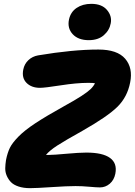

<svg xmlns="http://www.w3.org/2000/svg" viewBox="-20 -978 701 999"><path d="M441.9 -769Q387.2 -769 358.4 -800Q329.6 -831.1 338.9 -876Q347.2 -915.5 378.7 -936.8Q410.2 -958 455.1 -958Q509.8 -958 536.6 -926.3Q563.5 -894.5 556.2 -856.9Q549.8 -820.8 520.3 -794.9Q490.7 -769 441.9 -769ZM136.2 1Q102.1 1 76.4 -7.6Q50.8 -16.1 37.1 -30.3Q23.4 -44.4 15.1 -63.5Q6.8 -82.5 7.3 -103Q7.8 -123.5 11.2 -145Q18.6 -182.6 31.2 -208.5Q43.9 -234.4 75.9 -267.1Q107.9 -299.8 163.8 -336.7Q219.7 -373.5 312 -424.8Q370.6 -457 403.6 -478.5Q436.5 -500 451.7 -514.6Q466.8 -529.3 474.1 -544.9Q466.3 -546.9 439 -546.9Q378.4 -546.9 295.4 -533.9Q212.4 -521 188 -521Q143.6 -521 117.9 -546.9Q92.3 -572.8 101.1 -616.2Q106.9 -645.5 127.7 -665Q148.4 -684.6 178.2 -689.9Q358.9 -720.2 492.2 -720.2Q590.3 -720.2 631.3 -672.4Q672.4 -624.5 657.2 -548.8Q642.6 -473.6 591.6 -422.9Q540.5 -372.1 408.2 -296.9Q317.9 -246.6 277.6 -220.5Q237.3 -194.3 219.2 -171.9H233.9Q258.8 -171.9 325.7 -178Q392.6 -184.1 429.2 -184.1Q514.2 -184.1 552.5 -156.2Q590.8 -128.4 580.1 -74.2Q573.7 -41.5 551.3 -22.2Q528.8 -2.9 500 -2.9Q482.9 -2.9 445.1 -6.3Q407.2 -9.8 373 -9.8Q328.1 -9.8 248.5 -4.4Q168.9 1 136.2 1Z"/></svg>

Font: Shantell Sans Bouncy
Style: Italic
Weight: 800
Italic angle: -11.31°
Designer: Stephen Nixon, Anya Danilova, Shantell Martin
Foundry: Arrow Type
Version: Version 1.006;[9816181b4]